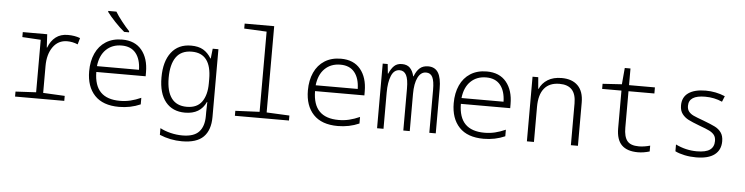

<svg xmlns="http://www.w3.org/2000/svg" viewBox="-54 -1047 6109 1574"><g transform="rotate(5 3000.0 -260.0)"><path d="M81 -41 250 -50V-482L98 -491V-532H299L305 -423H308Q329 -479 369 -510Q409 -541 468 -541Q526 -541 570 -524L555 -471Q512 -489 468 -489Q394 -489 351 -428.5Q308 -368 308 -271V-50L486 -41V0H81Z M668 -260Q668 -343 697 -407Q726 -471 782 -506.5Q838 -542 916 -542Q1021 -542 1077 -474Q1133 -406 1133 -292V-259H727Q728 -148 781 -94Q834 -40 940 -40Q985 -40 1026.5 -50Q1068 -60 1113 -80V-26Q1031 10 937 10Q804 10 736 -62Q668 -134 668 -260ZM1074 -307Q1072 -395 1032 -444Q992 -493 916 -493Q838 -493 788 -444.5Q738 -396 728 -307ZM781 -758V-766H848Q867 -734 902 -689.5Q937 -645 966 -615V-606H926Q890 -635 847 -680.5Q804 -726 781 -758Z M1291 209V154Q1328 174 1377 186Q1426 198 1475 198Q1569 198 1611 153Q1653 108 1653 23V-11Q1653 -58 1655 -93H1652Q1606 10 1480 10Q1377 10 1320 -60Q1263 -130 1263 -261Q1263 -393 1320.5 -467.5Q1378 -542 1483 -542Q1544 -542 1583 -519Q1622 -496 1649 -451H1652L1661 -532H1708V26Q1708 134 1652 190Q1596 246 1475 246Q1379 246 1291 209ZM1654 -246V-281Q1654 -493 1493 -493Q1406 -493 1364 -433.5Q1322 -374 1322 -263Q1322 -153 1364 -96Q1406 -39 1490 -39Q1575 -39 1614.5 -95Q1654 -151 1654 -246Z M1890 -41 2089 -50V-710L1904 -719V-760H2147V-50L2335 -41V0H1890Z M2468 -260Q2468 -343 2497 -407Q2526 -471 2582 -506.5Q2638 -542 2716 -542Q2821 -542 2877 -474Q2933 -406 2933 -292V-259H2527Q2528 -148 2581 -94Q2634 -40 2740 -40Q2785 -40 2826.5 -50Q2868 -60 2913 -80V-26Q2831 10 2737 10Q2604 10 2536 -62Q2468 -134 2468 -260ZM2874 -307Q2872 -395 2832 -444Q2792 -493 2716 -493Q2638 -493 2588 -444.5Q2538 -396 2528 -307Z M3060 -532H3101L3109 -454H3112Q3130 -496 3154 -519Q3178 -542 3218 -542Q3261 -542 3284.5 -517.5Q3308 -493 3318 -450H3321Q3338 -495 3364.5 -518.5Q3391 -542 3434 -542Q3490 -542 3516.5 -499Q3543 -456 3543 -366V0H3490V-354Q3490 -425 3474 -457.5Q3458 -490 3421 -490Q3378 -490 3353.5 -441Q3329 -392 3329 -305V0H3276V-345Q3276 -422 3258 -456Q3240 -490 3204 -490Q3157 -490 3135 -436.5Q3113 -383 3113 -298V0H3060Z M3668 -260Q3668 -343 3697 -407Q3726 -471 3782 -506.5Q3838 -542 3916 -542Q4021 -542 4077 -474Q4133 -406 4133 -292V-259H3727Q3728 -148 3781 -94Q3834 -40 3940 -40Q3985 -40 4026.5 -50Q4068 -60 4113 -80V-26Q4031 10 3937 10Q3804 10 3736 -62Q3668 -134 3668 -260ZM4074 -307Q4072 -395 4032 -444Q3992 -493 3916 -493Q3838 -493 3788 -444.5Q3738 -396 3728 -307Z M4293 -532H4340L4348 -437H4351Q4372 -485 4418 -513.5Q4464 -542 4533 -542Q4618 -542 4665.5 -495Q4713 -448 4713 -356V0H4655V-344Q4655 -420 4621 -456.5Q4587 -493 4519 -493Q4436 -493 4393.5 -441Q4351 -389 4351 -289V0H4293Z M5029 -172V-482H4870V-524L5028 -534L5040 -669H5087V-532H5300V-482H5087V-182Q5087 -108 5114.5 -73.5Q5142 -39 5210 -39Q5253 -39 5303 -53V-5Q5252 10 5207 10Q5118 10 5073.5 -34Q5029 -78 5029 -172Z M5513 -25V-81Q5597 -40 5687 -40Q5762 -40 5795.5 -64.5Q5829 -89 5829 -137Q5829 -168 5814.5 -186.5Q5800 -205 5774 -218Q5748 -231 5690 -252Q5629 -275 5598 -291Q5567 -307 5546.5 -334Q5526 -361 5526 -404Q5526 -472 5576 -507Q5626 -542 5718 -542Q5801 -542 5877 -510L5858 -463Q5793 -492 5718 -492Q5650 -492 5616.5 -470.5Q5583 -449 5583 -405Q5583 -376 5597.5 -358Q5612 -340 5636.5 -328.5Q5661 -317 5719 -296Q5783 -272 5816 -255.5Q5849 -239 5868.5 -211.5Q5888 -184 5888 -140Q5888 -68 5837 -29Q5786 10 5685 10Q5636 10 5590.5 0.5Q5545 -9 5513 -25Z"/></g></svg>

Font: Noto Sans Mono UI Light
Style: Regular
Weight: 300
Monospace: yes
Designer: Monotype Design team
Foundry: Monotype Imaging Inc.
Version: Version 1.000